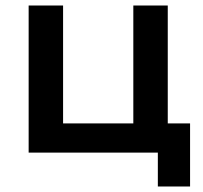

<svg xmlns="http://www.w3.org/2000/svg" viewBox="-20 -554 737 697"><path d="M670 -106V123H553V0H84V-534H209V-106H464V-534H589V-106Z"/></svg>

Font: CMG Sans SemiBold
Style: Regular
Weight: 600
Designer: Julieta Ulanovsky
Foundry: Julieta Ulanovsky
Version: Version 7.200